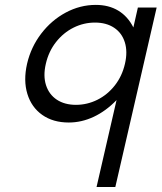

<svg xmlns="http://www.w3.org/2000/svg" viewBox="-20 -480 647 769"><path d="M366.7 269 446.8 -79.1Q404.3 -35.2 355.5 -12.2Q306.6 10.7 255.4 10.7Q192.4 10.7 149.2 -19.8Q106 -50.3 89.6 -104Q73.2 -157.7 88.4 -224.6Q104 -291.5 145 -345.2Q186 -398.9 243.4 -429.7Q300.8 -460.4 363.8 -460.4Q415.5 -460.4 453.6 -437.5Q491.7 -414.6 514.2 -370.1L532.2 -449.7H607.4L441.9 269ZM284.2 -60.1Q329.1 -60.1 369.9 -80.3Q410.6 -100.6 439.9 -137.9Q469.2 -175.3 480.5 -224.6Q491.7 -272.9 480 -310.5Q468.3 -348.1 437 -368.9Q405.8 -389.6 360.4 -389.6Q315.4 -389.6 274.7 -369.4Q233.9 -349.1 204.3 -311.5Q174.8 -273.9 163.6 -224.6Q152.3 -176.3 164.3 -138.9Q176.3 -101.6 207.5 -80.8Q238.8 -60.1 284.2 -60.1Z"/></svg>

Font: Glacial Indifference
Style: Italic
Weight: 400
Designer: Alfredo Marco Pradil
Foundry: Alfredo Marco Pradil
Version: Version 1.312